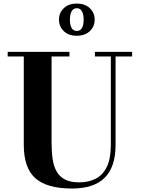

<svg xmlns="http://www.w3.org/2000/svg" viewBox="-20 -1040 786 1074"><path d="M719 -750V-724H626.5V-230Q626.5 -106.5 566 -46Q505.5 14.5 383 14.5Q242.5 14.5 177.8 -43Q113 -100.5 113 -230V-724H23V-750H368.5V-724H268.5V-240Q268.5 -190.5 274.5 -150Q280.5 -109.5 297 -80.5Q313.5 -51.5 343.8 -35.8Q374 -20 422.5 -20Q475 -20 515 -40.2Q555 -60.5 577.5 -106.5Q600 -152.5 600 -230V-724H511V-750ZM409.5 -840Q363.5 -840 336.8 -866Q310 -892 310 -930Q310 -968.5 336.8 -994.2Q363.5 -1020 409.5 -1020Q455.5 -1020 482.5 -994.2Q509.5 -968.5 509.5 -930Q509.5 -892 482.5 -866Q455.5 -840 409.5 -840ZM409.5 -867Q422 -867 430.5 -874Q439 -881 443.5 -895Q448 -909 448 -930Q448 -950.5 443.5 -964.8Q439 -979 430.5 -986.5Q422 -994 409.5 -994Q397 -994 388.5 -986.5Q380 -979 375.5 -964.8Q371 -950.5 371 -930Q371 -909 375.5 -895Q380 -881 388.5 -874Q397 -867 409.5 -867Z"/></svg>

Font: Bodoni Moda 9pt
Style: Bold
Weight: 700
Designer: Owen Earl
Foundry: indestructible type
Version: Version 2.005